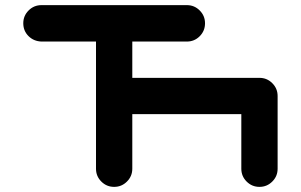

<svg xmlns="http://www.w3.org/2000/svg" viewBox="-20 -729 1174 749"><path d="M1063 -70.8Q1063 -41.5 1042.2 -20.8Q1021.5 0 992.2 0Q962.9 0 942.1 -20.8Q921.4 -41.5 921.4 -70.8V-283.7H496.1V-70.8Q496.1 -41.5 475.3 -20.8Q454.6 0 425.3 0Q396 0 375.2 -20.8Q354.5 -41.5 354.5 -70.8V-566.9H142.1Q111.8 -567.9 91.3 -588.1Q70.8 -608.4 70.8 -638.2Q70.8 -667.5 91.6 -688.2Q112.3 -709 142.1 -709H709Q738.3 -709 759 -688.2Q779.8 -667.5 779.8 -638.2Q779.8 -608.4 759 -587.6Q738.3 -566.9 709 -566.9H496.1V-425.3H992.2Q1021.5 -425.3 1042.2 -404.5Q1063 -383.8 1063 -354.5Z"/></svg>

Font: Robtronika
Style: Regular
Weight: 400
Designer: GGBot
Version: 1.00